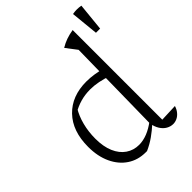

<svg xmlns="http://www.w3.org/2000/svg" viewBox="-231 -920 1042 1042"><g transform="rotate(-45 290.5 -398.5)"><path d="M266 8Q206 8 161 -22Q116 -52 90.5 -106.5Q65 -161 65 -234Q65 -355 131 -423.5Q197 -492 309 -492Q338 -492 370 -487Q402 -482 436 -472L425 -421Q353 -447 293 -447Q254 -447 218.5 -437Q183 -427 148 -406L172 -425Q149 -388 136.5 -339.5Q124 -291 124 -238Q124 -177 142.5 -134Q161 -91 194 -68.5Q227 -46 269 -46Q300 -46 333 -59Q366 -72 400 -98V-77Q373 -52 342 -30Q311 -8 275 8Q273 8 271 8Q269 8 266 8ZM480 5Q460 5 441.5 -5.5Q423 -16 410 -36.5Q397 -57 392 -86L401 -643L353 -706Q376 -720 400 -728.5Q424 -737 454 -742V-54L555 -58Q549 -38 537 -23.5Q525 -9 510 -2Q495 5 480 5ZM421 -757 420 -758H421ZM533 -642 517 -802Q549 -808 581 -802L565 -642Z"/></g></svg>

Font: Piazzolla Thin ExtraLight
Style: Regular
Weight: 250
Version: Version 2.005